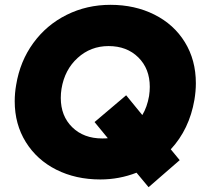

<svg xmlns="http://www.w3.org/2000/svg" viewBox="-20 -732 840 796"><path d="M41 -312Q41 -346 47 -380Q63 -478 118 -553.5Q173 -629 256.5 -670.5Q340 -712 438 -712Q539 -712 620 -671.5Q701 -631 746.5 -557Q792 -483 792 -387Q792 -354 786 -318Q765 -196 688 -113L725 -68L596 44L546 -16Q474 12 396 12Q294 12 213.5 -28.5Q133 -69 87 -143Q41 -217 41 -312ZM232 -326Q232 -251 279.5 -204.5Q327 -158 404 -158Q420 -158 427 -159L372 -226L503 -337L570 -255Q590 -288 598 -334Q601 -354 601 -372Q601 -447 553.5 -494Q506 -541 430 -541Q356 -541 302 -492Q248 -443 235 -364Q232 -345 232 -326Z"/></svg>

Font: Oak Sans Black
Style: Italic
Weight: 900
Italic angle: -9.5°
Foundry: Erik Kennedy, Walven
Version: Version 1.000